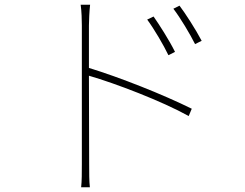

<svg xmlns="http://www.w3.org/2000/svg" viewBox="-20 -765 1040 814"><path d="M631 -695 604 -682C633 -643 674 -573 694 -531L722 -545C698 -594 653 -664 631 -695ZM741 -741 715 -728C745 -689 786 -620 807 -578L835 -592C810 -640 764 -711 741 -741ZM327 -69C327 -34 327 4 324 29H361C358 4 358 -34 358 -69L357 -444C468 -412 667 -336 780 -273L793 -304C672 -364 488 -437 357 -477V-657C357 -676 359 -719 362 -745H322C326 -718 327 -678 327 -657C327 -574 327 -104 327 -69Z"/></svg>

Font: Harano Aji Gothic K1 ExtraLight
Style: Regular
Weight: 250
Foundry: Masamichi Hosoda
Version: HaranoAjiGothicK1-ExtraLight version 20230610;ttx 4.39.4